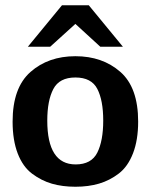

<svg xmlns="http://www.w3.org/2000/svg" viewBox="-20 -701 585 731"><path d="M86 -523 216 -681H318L448 -523H362L267 -610L171 -523ZM28 -238Q28 -367 96 -427Q164 -487 267 -487Q370 -487 438 -427.5Q506 -368 506 -238Q506 -168 486.5 -117.5Q467 -67 432.5 -40.5Q398 -14 357.5 -2Q317 10 267 10Q218 10 178 -1.5Q138 -13 102.5 -39.5Q67 -66 47.5 -116.5Q28 -167 28 -238ZM160 -242Q160 -75 268 -75Q328 -75 350.5 -120Q373 -165 373 -242Q373 -319 350.5 -362.5Q328 -406 267 -406Q206 -406 183 -362Q160 -318 160 -242Z"/></svg>

Font: Coval
Style: ExtraBold
Weight: 800
Foundry: Context Ltd
Version: Version 001.000